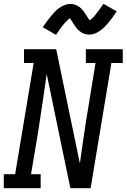

<svg xmlns="http://www.w3.org/2000/svg" viewBox="-30 -995 669 1015"><path d="M-10 0V-74H50L148 -662H97V-735H267L392 -132Q394 -141 395 -149Q396 -157 397 -165L413 -276Q419 -317 425.5 -358.5Q432 -400 439 -441L475 -662H424V-735H619V-662H559L449 0H342L217 -603Q215 -594 214 -586Q213 -578 212 -570L196 -459Q190 -418 183.5 -376.5Q177 -335 171 -294L134 -74H185V0ZM266 -811 196 -851Q208 -869 219 -883.5Q230 -898 240 -910Q250 -922 259.5 -932.5Q269 -943 282.5 -952.5Q296 -962 311 -968Q326 -974 341 -974Q347 -974 352 -973.5Q357 -973 362 -971.5Q367 -970 372 -968Q377 -966 381.5 -963.5Q386 -961 390 -958Q394 -955 397 -952Q400 -949 404 -944.5Q408 -940 411.5 -936Q415 -932 417.5 -928Q420 -924 422.5 -920Q425 -916 427.5 -912Q430 -908 433 -903.5Q436 -899 439 -894.5Q442 -890 444 -888Q448 -890 454 -895.5Q460 -901 463.5 -904.5Q467 -908 470.5 -912Q474 -916 478 -921.5Q482 -927 486.5 -932.5Q491 -938 496 -945Q501 -952 506 -959.5Q511 -967 517 -975L587 -935Q575 -917 564.5 -902.5Q554 -888 544 -876Q534 -864 524 -854Q514 -844 501 -834Q488 -824 472.5 -818Q457 -812 442 -812Q436 -812 429.5 -813Q423 -814 417.5 -815.5Q412 -817 406.5 -820Q401 -823 396 -826.5Q391 -830 387 -833.5Q383 -837 378.5 -842Q374 -847 370.5 -852Q367 -857 364 -861.5Q361 -866 358 -870.5Q355 -875 351.5 -881Q348 -887 344.5 -891.5Q341 -896 339 -899Q336 -896 329.5 -890.5Q323 -885 320 -881.5Q317 -878 313 -874Q309 -870 305 -865Q301 -860 296.5 -854Q292 -848 287 -841Q282 -834 277 -826.5Q272 -819 266 -811Z"/></svg>

Font: Iosevka Slab Extended
Style: Italic
Weight: 400
Width: 7
Italic angle: -9°
Monospace: yes
Designer: Belleve Invis
Foundry: Belleve Invis
Version: Version 11.1.0; ttfautohint (v1.8.3)